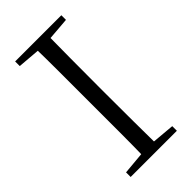

<svg xmlns="http://www.w3.org/2000/svg" viewBox="-226 -789 852 852"><g transform="rotate(-45 200.0 -362.5)"><path d="M55 0V-29L189 -41H209L345 -29V0ZM159 0Q161 -83 161 -166.5Q161 -250 161 -335V-390Q161 -475 161 -559Q161 -643 159 -725H240Q239 -643 238.5 -559Q238 -475 238 -390V-335Q238 -250 238.5 -166.5Q239 -83 240 0ZM55 -696V-725H345V-696L209 -685H189Z"/></g></svg>

Font: Noto Serif KR ExtraLight Light
Style: Regular
Weight: 300
Version: Version 2.003-H1;hotconv 1.1.1;makeotfexe 2.6.0